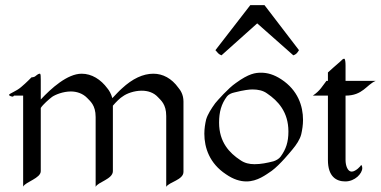

<svg xmlns="http://www.w3.org/2000/svg" viewBox="-20 -704 1478 745"><path d="M134.8 -418C130.9 -418 127.9 -417 118.2 -409.2C112.8 -403.8 102.1 -403.8 102.1 -403.8C102.1 -403.8 82 -382.8 62 -366.2C43.9 -350.1 15.1 -340.8 15.1 -335.9C15.1 -332 25.9 -329.1 28.8 -329.1C32.2 -329.1 34.2 -333 34.2 -333H69.8V20C80.1 1 138.2 -12.2 138.2 -40V-285.2C147 -298.8 169.9 -318.8 182.1 -328.1C194.8 -336.9 225.1 -349.1 254.9 -349.1C276.9 -349.1 300.8 -341.8 317.9 -324.2C329.1 -312 351.1 -296.9 351.1 -250V21C359.9 2 418 -8.8 418 -40V-293.9C429.2 -307.1 445.8 -324.2 458 -331.1C471.2 -340.8 500 -352.1 529.8 -352.1C553.2 -352.1 576.2 -345.2 592.8 -327.1C604 -314.9 625 -299.8 625 -253.9V21C636.2 2 691.9 -5.9 691.9 -37.1V-310.1C691.9 -336.9 680.2 -354 671.9 -363.8C646 -399.9 611.8 -418 575.2 -418C535.2 -418 494.1 -398.9 453.1 -360.8C441.9 -351.1 428.2 -335.9 416 -323.2C411.1 -340.8 402.8 -354 397 -360.8C371.1 -396 335.9 -418 296.9 -418C241.2 -418 178.2 -360.8 138.2 -317.9V-394C138.2 -405.8 138.2 -418 134.8 -418Z M1140.1 -509.3 1006.3 -684.1H951.2L815.9 -509.3C825.2 -499 827.1 -494.1 839.4 -489.3L978 -613.3L1118.2 -489.3C1127.9 -493.2 1131.3 -495.1 1140.1 -509.3ZM889.2 -345.2C927.7 -355 947.8 -356.9 960 -356.9C981 -356.9 1001 -353 1017.1 -340.8C1058.1 -313 1099.1 -270 1099.1 -193.8C1099.1 -152.8 1089.8 -125 1068.8 -96.2C1063 -87.9 1050.8 -81.1 1041 -78.1C1016.1 -71.8 992.2 -66.9 967.8 -66.9C947.8 -66.9 929.2 -70.8 912.1 -83C871.1 -109.9 830.1 -151.9 830.1 -228C830.1 -270 838.9 -300.8 860.8 -330.1C867.2 -337.9 877.9 -342.8 889.2 -345.2ZM1114.7 -124C1129.9 -142.1 1144 -163.1 1148.9 -183.1C1152.8 -200.2 1155.8 -219.2 1155.8 -238.8C1155.8 -293 1135.7 -354 1071.8 -396C1043 -415 1017.1 -421.9 993.2 -421.9C971.2 -421.9 945.8 -418.9 895 -381.8C865.7 -361.8 823.7 -314 814.9 -303.2C799.8 -282.2 786.1 -261.2 779.8 -240.2C775.9 -223.1 772.9 -205.1 772.9 -185.1C772.9 -130.9 793 -69.8 856.9 -27.8C885.7 -7.8 912.1 0 936 0C979 0 1011.7 -25.9 1034.2 -41C1066.9 -64.9 1108.9 -117.2 1114.7 -124Z M1315.4 -476.1C1311.5 -476.1 1307.6 -473.1 1299.8 -464.8C1293.5 -460 1252.4 -422.9 1252.4 -422.9V-390.1H1246.6C1231.4 -371.1 1222.7 -352.1 1193.8 -333H1252.4V-83C1252.4 -19 1284.7 0 1319.8 0C1357.4 0 1385.7 -30.8 1385.7 -51.8C1385.7 -62 1380.9 -64 1380.9 -64C1380.9 -60.1 1359.9 -38.1 1344.7 -38.1C1328.6 -38.1 1320.8 -62 1320.8 -83V-333C1387.7 -333 1401.9 -375 1437.5 -390.1H1320.8V-449.2C1320.8 -461.9 1319.8 -476.1 1315.4 -476.1Z"/></svg>

Font: Pierce
Style: Roman
Weight: 500
Version: Version 0.2.0